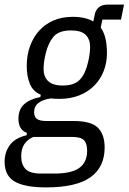

<svg xmlns="http://www.w3.org/2000/svg" viewBox="-37 -601 558 833"><path d="M417 39Q417 124 355.5 168Q294 212 163 212Q70 212 26.5 186.5Q-17 161 -17 101Q-17 59 6 28Q29 -3 78 -14L80 -24Q60 -32 51.5 -47.5Q43 -63 43 -86Q43 -126 67.5 -148.5Q92 -171 138 -180L140 -190Q106 -204 92.5 -237.5Q79 -271 79 -314Q79 -361 93 -400Q107 -439 132.5 -467.5Q158 -496 195 -512Q232 -528 278 -528Q333 -528 368 -508L374 -538Q378 -558 392 -569.5Q406 -581 430 -581H501L488 -516H407L400 -481Q414 -462 420.5 -434Q427 -406 427 -370Q427 -329 413 -293Q399 -257 372.5 -230Q346 -203 307.5 -187.5Q269 -172 221 -172Q212 -172 202 -172.5Q192 -173 183 -174Q149 -169 130 -154.5Q111 -140 111 -114Q111 -93 124 -84.5Q137 -76 164 -76H283Q358 -76 387.5 -47Q417 -18 417 39ZM341 53Q341 21 327 7Q313 -7 275 -7H108Q82 4 68.5 24.5Q55 45 55 77Q55 112 73.5 132Q92 152 142 152H199Q273 152 307 127.5Q341 103 341 53ZM236 -230Q286 -230 310 -256Q334 -282 345 -331Q350 -351 352 -369Q354 -387 354 -398Q354 -430 335 -449.5Q316 -469 271 -469Q218 -469 195 -441.5Q172 -414 161 -368Q156 -348 154 -330Q152 -312 152 -301Q152 -269 171.5 -249.5Q191 -230 236 -230Z"/></svg>

Font: IBM Plex Sans Cond
Style: Italic
Weight: 400
Width: 3
Italic angle: -11°
Designer: Mike Abbink, Paul van der Laan, Pieter van Rosmalen
Foundry: Bold Monday
Version: Version 1.3